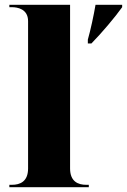

<svg xmlns="http://www.w3.org/2000/svg" viewBox="-20 -780 529 800"><path d="M346 -615V-599H361C405 -644 459 -708 489 -750V-760H378C371 -718 357 -653 346 -615ZM19 0H350V-10H339C306 -10 272 -23 272 -78V-760H19V-750H30C52 -750 97 -743 97 -692V-78C97 -23 63 -10 30 -10H19Z"/></svg>

Font: Noto Serif Display ExtraBold
Style: Regular
Weight: 800
Designer: Monotype Design Team
Foundry: Monotype Imaging Inc.
Version: Version 2.009